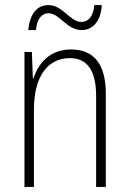

<svg xmlns="http://www.w3.org/2000/svg" viewBox="-20 -733 507 753"><path d="M91 -615H121C125 -662 146 -681 170 -681C214 -681 242 -615 300 -615C342 -615 376 -648 379 -713H350C346 -668 326 -647 299 -647C254 -647 227 -713 170 -713C126 -713 97 -680 91 -615ZM258 -539C175 -539 130 -484 111 -425H109L105 -529H76V0H113V-302C113 -439 171 -505 254 -505C319 -505 357 -461 357 -356V0H395V-365C395 -485 346 -539 258 -539Z"/></svg>

Font: Noto Sans Devanagari UI Condensed ExtraLight
Style: Regular
Weight: 200
Width: 3
Designer: Jelle Bosma - Monotype Design Team
Foundry: Monotype Imaging Inc.
Version: Version 2.004